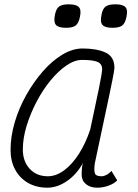

<svg xmlns="http://www.w3.org/2000/svg" viewBox="-20 -857 640 891"><path d="M497 -64 524 -20Q510 -5 484 4.5Q458 14 431 14Q399 14 379 -2.5Q359 -19 359 -46Q359 -63 360.5 -79Q362 -95 366 -103Q338 -50 292.5 -18Q247 14 200 14Q149 14 110.5 -8Q72 -30 50.5 -69.5Q29 -109 29 -162Q29 -224 48.5 -290Q68 -356 102.5 -417Q137 -478 179.5 -526.5Q222 -575 269.5 -603.5Q317 -632 363 -632Q429 -632 470 -613Q511 -594 511 -542Q511 -538 509 -525Q507 -512 501.5 -485Q496 -458 486 -409.5Q476 -361 459.5 -285Q443 -209 420 -99Q416 -72 419.5 -55.5Q423 -39 451 -39Q462 -39 474.5 -45.5Q487 -52 497 -64ZM202 -39Q240 -39 277.5 -66.5Q315 -94 346.5 -143.5Q378 -193 399 -257Q424 -373 439 -446.5Q454 -520 454 -536Q454 -561 432 -570Q410 -579 361 -579Q326 -579 288 -553Q250 -527 214 -483Q178 -439 149.5 -384.5Q121 -330 103.5 -273Q86 -216 86 -163Q86 -108 118 -73.5Q150 -39 202 -39ZM502 -728Q467 -728 455.5 -741.5Q444 -755 451 -788Q456 -816 470 -826.5Q484 -837 515 -837Q550 -837 562 -824Q574 -811 567 -779Q561 -749 547 -738.5Q533 -728 502 -728ZM286 -728Q251 -728 239.5 -741.5Q228 -755 235 -788Q240 -816 254 -826.5Q268 -837 299 -837Q334 -837 346 -824Q358 -811 351 -779Q345 -749 331 -738.5Q317 -728 286 -728Z"/></svg>

Font: Victor Mono Thin ExtraLight
Style: Italic
Weight: 250
Italic angle: -12°
Monospace: yes
Version: Version 1.561;gftools[0.9.30]